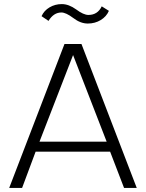

<svg xmlns="http://www.w3.org/2000/svg" viewBox="-20 -918 714 938"><path d="M378 -703 648 0H586L518 -177H154L88 0H25L295 -703ZM337 -649 173 -226H501ZM217 -816 183 -839Q195 -866 222 -882Q249 -898 282 -898Q316 -898 352 -872Q388 -845 412 -845Q457 -845 477 -887L512 -865Q500 -837 472 -820Q444 -803 409 -803Q373 -803 338 -830Q302 -857 280 -857Q242 -857 217 -816Z"/></svg>

Font: Metropolitano Light
Style: Regular
Weight: 300
Designer: Fonts by Alex Slobzheninov & Chris M. Simpson / Changes by Cristiano Sobral
Foundry: Fonts by Alex Slobzheninov & Chris M. Simpson / Changes by Cristiano Sobral
Version: Version 1.00;August 30, 2020;FontCreator 13.0.0.2681 64-bit